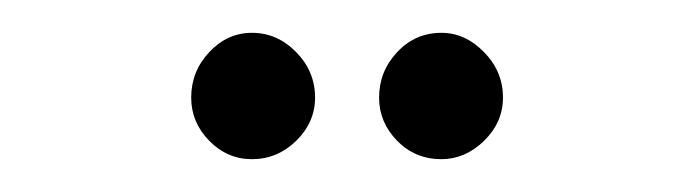

<svg xmlns="http://www.w3.org/2000/svg" viewBox="-20 -717 419 117"><path d="M249 -620Q233 -620 222 -631.2Q211 -642.5 211 -657.5Q211 -673.5 222 -685.2Q233 -697 249 -697Q263.5 -697 275 -685.2Q286.5 -673.5 286.5 -657.5Q286.5 -642.5 275 -631.2Q263.5 -620 249 -620ZM133.5 -620Q118.5 -620 107.5 -631.2Q96.5 -642.5 96.5 -657.5Q96.5 -673.5 107.5 -685.2Q118.5 -697 133.5 -697Q149 -697 160.5 -685.2Q172 -673.5 172 -657.5Q172 -642.5 160.5 -631.2Q149 -620 133.5 -620Z"/></svg>

Font: Imbue 100pt
Style: Regular
Weight: 400
Designer: Tyler Finck
Foundry: Etcetera Type Company
Version: Version 1.102; ttfautohint (v1.8.3)